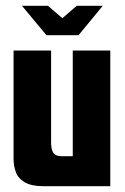

<svg xmlns="http://www.w3.org/2000/svg" viewBox="-20 -645 434 665"><path d="M56 -625H146L196 -582L246 -625H336L252 -523H141ZM133 0Q88 0 65 -14Q42 -28 34.5 -50Q27 -72 27 -94V-470H157V-151Q157 -128 164.5 -116Q172 -104 193 -104H232V-470H362V0Z"/></svg>

Font: Smooch Sans ExtraBold
Style: Regular
Weight: 800
Designer: Robert E. Leuschke
Foundry: Robert E. Leuschke
Version: Version 1.010